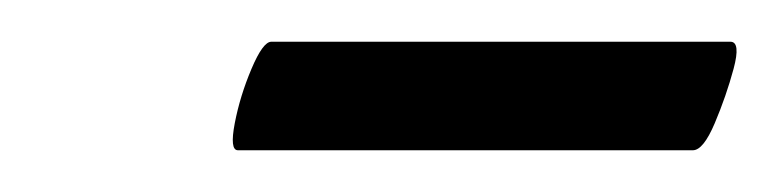

<svg xmlns="http://www.w3.org/2000/svg" viewBox="-20 -584 373 92"><path d="M94 -512Q90 -512 92.5 -525Q95 -538 100.5 -551Q106 -564 110 -564H330Q335 -564 331.5 -551Q328 -538 322.5 -525Q317 -512 312 -512Z"/></svg>

Font: Junicode VF
Style: Italic
Weight: 400
Italic angle: -11°
Designer: Peter S. Baker
Version: Version 2.209